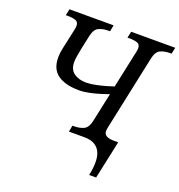

<svg xmlns="http://www.w3.org/2000/svg" viewBox="-160 -847 1112 1191"><g transform="rotate(20 396.5 -252.0)"><path d="M561 210Q584 101 555.5 50.5Q527 0 453 0H351L359 -42H372Q406 -42 433 -54.5Q460 -67 470 -114L511 -305Q494 -299 461 -288.5Q428 -278 390.5 -270Q353 -262 322 -262Q231 -262 181 -297.5Q131 -333 131 -410Q131 -439 138.5 -473Q146 -507 150 -525L167 -604Q171 -620 171 -632Q171 -658 151 -665Q131 -672 99 -672H86L95 -714H386L378 -672H365Q331 -672 304 -659.5Q277 -647 267 -600L252 -530Q249 -517 245 -496Q241 -475 237.5 -454Q234 -433 234 -417Q234 -368 265.5 -345Q297 -322 346 -322Q375 -322 410.5 -329.5Q446 -337 477 -346Q508 -355 522 -360L574 -604Q578 -620 578 -632Q578 -658 558 -665Q538 -672 506 -672H493L502 -714H793L784 -672H771Q737 -672 710.5 -659.5Q684 -647 674 -600L570 -110Q569 -103 567.5 -96Q566 -89 566 -83Q566 -42 632 -42H661L607 210Z"/></g></svg>

Font: NotoSerif-Italic
Style: Regular
Weight: 400
Italic angle: -12°
Designer: Monotype Design Team
Foundry: Monotype Imaging Inc.
Version: Version 2.007; ttfautohint (v1.8) -l 8 -r 50 -G 200 -x 14 -D